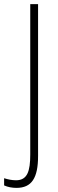

<svg xmlns="http://www.w3.org/2000/svg" viewBox="-66 -734 280 933"><path d="M14 179C88 179 119 131 119 24V-714H81V17C81 98 67 142 12 142C-8 142 -27 138 -46 132V167C-28 175 -8 179 14 179Z"/></svg>

Font: Noto Sans Gurmukhi UI ExtraCondensed ExtraLight
Style: Regular
Weight: 200
Width: 2
Designer: Jelle Bosma - Monotype Design Team
Foundry: Monotype Imaging Inc.
Version: Version 2.004